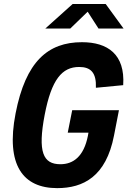

<svg xmlns="http://www.w3.org/2000/svg" viewBox="-20 -960 660 992"><path d="M353 -390.5 330 -274.5H437L434 -257.5C413 -152 359 -111.5 292 -111.5C202.5 -111.5 174 -174.5 211 -367.5C246 -549.5 300.5 -614 389 -614C449 -614 478.5 -584.5 475.5 -506.5L616.5 -520C627 -679.5 536 -742 403.5 -742C227.5 -742 112.5 -642 60.5 -374C8.5 -106 99.5 12 275.5 12C410 12 528 -47.5 569 -259.5L594.5 -390.5ZM214 -812.5H343L433 -899.5L489 -812.5H618.5L526 -939.5H355.5Z"/></svg>

Font: Monaspace Neon
Style: Bold Italic
Weight: 700
Italic angle: -11°
Designer: Riley Cran & the Lettermatic Team
Foundry: Lettermatic
Version: Version 1.200 (Monaspace Neon)